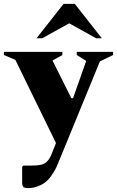

<svg xmlns="http://www.w3.org/2000/svg" viewBox="-65 -727 602 988"><path d="M83 241Q60 241 54.5 234.5Q49 228 49 212V131L55 125H99Q124 125 143 121.5Q162 118 176.5 104.5Q191 91 203 60L223 9L14 -419L-45 -444V-460H256V-444L206 -416V-414L302 -222H311L378 -412V-414L330 -444V-460H517V-444L449 -411L248 79Q238 102 232 117.5Q226 133 218 147.5Q210 162 195 183Q174 212 142 226.5Q110 241 83 241ZM123 -530 262 -707H320L459 -530H430L291 -607L152 -530Z"/></svg>

Font: Spectral ExtraBold
Style: Regular
Weight: 800
Designer: Jean-Baptiste Levee
Foundry: Production Type
Version: Version 2.001